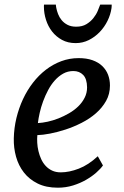

<svg xmlns="http://www.w3.org/2000/svg" viewBox="-20 -827 554 856"><path d="M41.5 -210Q42.5 -256.3 53.2 -300.8Q64 -345.2 82.5 -385Q101.1 -424.8 127 -458.3Q152.8 -491.7 184.6 -516.1Q216.3 -540.5 253.2 -554.2Q290 -567.9 330.6 -567.9Q366.2 -567.9 392.3 -558.6Q418.5 -549.3 435.8 -532.7Q453.1 -516.1 461.7 -493.9Q470.2 -471.7 470.2 -445.8Q470.2 -407.7 452.9 -377Q435.5 -346.2 407.5 -321.8Q379.4 -297.4 343.8 -279.3Q308.1 -261.2 272.2 -249.5Q236.3 -237.8 203.1 -231.4Q169.9 -225.1 146.5 -224.6Q145 -209 146 -190.4Q147 -171.9 151.4 -153.3Q155.8 -134.8 163.6 -117.7Q171.4 -100.6 183.6 -87.4Q195.8 -74.2 212.4 -66.4Q229 -58.6 251 -58.6Q288.6 -58.6 331.5 -75.2Q374.5 -91.8 416 -130.4L439 -89.4Q428.7 -74.7 409.4 -57.6Q390.1 -40.5 364 -25.4Q337.9 -10.3 305.7 -0.2Q273.4 9.8 237.8 9.8Q185.5 9.8 147.9 -8.8Q110.4 -27.3 86.4 -58.1Q62.5 -88.9 51.5 -128.4Q40.5 -168 41.5 -210ZM148.9 -278.3Q168.5 -279.3 192.4 -284.4Q216.3 -289.6 240.5 -299.1Q264.6 -308.6 287.8 -322Q311 -335.4 328.9 -352.8Q346.7 -370.1 357.4 -391.4Q368.2 -412.6 368.2 -437.5Q367.7 -475.6 350.8 -492.9Q334 -510.3 307.1 -510.3Q282.2 -510.3 261.7 -498.8Q241.2 -487.3 224.4 -468.5Q207.5 -449.7 194.6 -425.3Q181.6 -400.9 172.1 -375Q162.6 -349.1 157 -324Q151.4 -298.8 148.9 -278.3ZM317.4 -634.8Q282.7 -634.8 256.3 -649.2Q230 -663.6 212.2 -686.5Q194.3 -709.5 185.1 -738.5Q175.8 -767.6 175.8 -796.4Q175.8 -798.8 175.8 -801.5Q175.8 -804.2 176.3 -806.6H229Q229.5 -803.2 229.7 -799.3Q230 -795.4 231 -791.5Q233.4 -778.8 239 -764.2Q244.6 -749.5 254.9 -737.1Q265.1 -724.6 281 -716.3Q296.9 -708 319.8 -708Q346.7 -708 365.2 -719.2Q383.8 -730.5 396.2 -746.1Q408.7 -761.7 415.8 -778.6Q422.9 -795.4 426.8 -806.6H478Q478 -802.7 477.8 -798.6Q477.5 -794.4 477.1 -790.5Q473.1 -762.2 459.5 -734.4Q445.8 -706.5 424.6 -684.3Q403.3 -662.1 376 -648.4Q348.6 -634.8 317.4 -634.8Z"/></svg>

Font: Merriweather
Style: Italic
Weight: 400
Italic angle: -7°
Designer: Eben Sorkin ( eben@eyebytes.com )
Foundry: Eben Sorkin ( eben@eyebytes.com )
Version: Version 1.005; ttfautohint (v0.97) -l 13 -r 13 -G 200 -x 24 